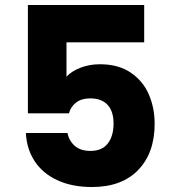

<svg xmlns="http://www.w3.org/2000/svg" viewBox="-20 -751 690 771"><path d="M559 -581H247V-443Q267 -465 303 -479Q339 -493 381 -493Q456 -493 505.5 -459Q555 -425 578 -371Q601 -317 601 -254Q601 -137 535 -68.5Q469 0 349 0Q269 0 210 -27.5Q151 -55 119 -104Q87 -153 84 -217H251Q257 -186 280 -165.5Q303 -145 343 -145Q390 -145 413 -175Q436 -205 436 -255Q436 -304 412 -330Q388 -356 342 -356Q308 -356 286 -339.5Q264 -323 257 -296H92V-731H559Z"/></svg>

Font: Poppins A&M
Style: Bold-A&M
Weight: 700
Designer: Ninad Kale (Devanagari), Jonny Pinhorn (Latin)
Foundry: Indian Type Foundry
Version: 4.004